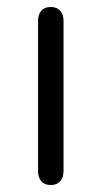

<svg xmlns="http://www.w3.org/2000/svg" viewBox="-20 -520 290 550"><path d="M89 -30V-460Q89 -479 98.5 -489.5Q108 -500 125 -500Q143 -500 152.5 -489Q162 -478 162 -460V-30Q162 -12 152.5 -1Q143 10 125 10Q108 10 98.5 -0.5Q89 -11 89 -30Z"/></svg>

Font: Kodchasan
Style: Regular
Weight: 400
Version: Version 1.000; ttfautohint (v1.6)